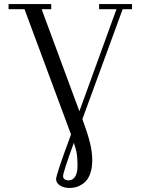

<svg xmlns="http://www.w3.org/2000/svg" viewBox="-20 -722 723 941"><path d="M22 -676.8V-702.1H231V-676.8H184.1L369.1 -176.8L550.8 -676.8H465.8V-702.1H627V-676.8H581.1L383.8 -138.2Q408.7 -70.8 420.4 -24.4Q432.1 22 432.1 63Q432.1 100.6 422.4 128.2Q412.6 155.8 396 170.7Q379.4 185.5 360.6 192.4Q341.8 199.2 319.8 199.2Q293.5 199.2 274.2 187Q254.9 174.8 254.9 155.8Q254.9 134.3 328.1 -63L100.1 -676.8ZM289.1 141.1Q289.1 151.4 296.9 156.7Q304.7 162.1 315.9 162.1Q336.4 162.1 348.1 143.8Q359.9 125.5 359.9 89.8Q359.9 58.6 356.7 34.7Q353.5 10.7 341.8 -22Q289.1 123.5 289.1 141.1Z"/></svg>

Font: Dehuti Alt
Style: Book
Weight: 400
Version: Version 1.2